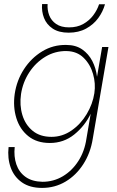

<svg xmlns="http://www.w3.org/2000/svg" viewBox="-20 -690 572 940"><path d="M52 -230Q43 -167 60 -112Q77 -57 118.5 -23.5Q160 10 224 10Q292 10 343.5 -31.5Q395 -73 424 -133L403 -10Q394 51 363.5 98.5Q333 146 287.5 173Q242 200 188 200Q137 199 105 176Q73 153 60 114.5Q47 76 52 30H22Q16 85 32.5 130.5Q49 176 87.5 203Q126 230 186 230Q249 230 301 199Q353 168 388 113.5Q423 59 434 -10L511 -460H480L455 -314Q450 -356 432 -391Q414 -426 382.5 -448Q351 -470 304 -470Q240 -471 186.5 -438.5Q133 -406 97.5 -351.5Q62 -297 52 -230ZM83 -230Q92 -288 123.5 -336Q155 -384 202.5 -412.5Q250 -441 306 -440Q357 -439 389.5 -407Q422 -375 435.5 -328Q449 -281 442 -234Q434 -181 404.5 -131.5Q375 -82 330 -51Q285 -20 232 -20Q176 -20 140 -49.5Q104 -79 89.5 -127Q75 -175 83 -230ZM186 -670Q183 -634 195.5 -602Q208 -570 238 -550Q268 -530 316 -530Q365 -530 401.5 -550Q438 -570 461 -601.5Q484 -633 494 -669H465Q456 -641 436.5 -615Q417 -589 387.5 -572.5Q358 -556 318 -556Q279 -556 255 -572.5Q231 -589 221 -615Q211 -641 213 -670Z"/></svg>

Font: Jost* 200 Thin Italic
Style: Italic
Weight: 200
Italic angle: -10°
Version: Version 3.200; ttfautohint (v0.97) -l 8 -r 50 -G 200 -x 14 -